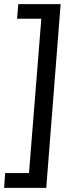

<svg xmlns="http://www.w3.org/2000/svg" viewBox="-44 -732 389 934"><path d="M181 182H-24L-19 110H97L157 -641H39L45 -712H251Z"/></svg>

Font: Muli Medium
Style: Italic
Weight: 500
Italic angle: -4.541°
Designer: Vernon Adams
Foundry: Vernon Adams
Version: Version 2.100; ttfautohint (v1.8.1.43-b0c9)